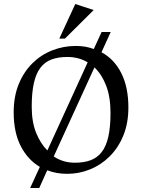

<svg xmlns="http://www.w3.org/2000/svg" viewBox="-20 -852 706 954"><path d="M129.9 82 178 -22.8Q118.3 -57.8 83.2 -125.8Q48 -193.9 48 -294.4Q48 -372.8 73.1 -434.1Q98.3 -495.4 141.2 -537.7Q184.2 -580.1 239.9 -601.9Q295.5 -623.7 356.7 -623.7Q406 -623.7 446 -608.5L484.9 -693H530.1L484.3 -592.2Q547.3 -558.7 582.6 -488.8Q617.9 -418.9 617.9 -318Q617.9 -239.8 592.8 -178.5Q567.7 -117.3 524.9 -74.9Q482.1 -32.5 427.5 -10.4Q373 11.7 313.9 11.7Q288.4 11.7 263.1 7.5Q237.7 3.2 214.7 -6L175.1 82ZM351.9 -43.5Q397.5 -43.5 430.6 -56Q463.7 -68.5 485.6 -96.8Q507.5 -125.1 518.3 -172.8Q529.1 -220.6 529.1 -291.1Q529.1 -370.5 507.2 -427Q485.3 -483.4 449.3 -517L247 -74.6Q293.6 -43.5 351.9 -43.5ZM215.4 -104.5 415.6 -542.2Q370.7 -569 314.6 -569Q269.6 -569 236.3 -556.6Q203 -544.3 181.2 -515.8Q159.3 -487.4 148.5 -439.9Q137.6 -392.4 137.6 -321.6Q137.6 -246.3 159.5 -192.1Q181.4 -137.9 215.4 -104.5ZM274.6 -660.1 354.1 -832 445.5 -802.1 302.5 -660.1Z"/></svg>

Font: Ancizar Serif Light
Style: Regular
Weight: 300
Designer: Cesar Puertas, Viviana Monsalve, Julian Moncada, Julian Prieto, Jose Castro, Felipe Aragon, Mariel Hernandez, Sara Alarc
Version: Version 8.100